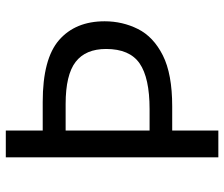

<svg xmlns="http://www.w3.org/2000/svg" viewBox="-74 -680 754 645"><g transform="rotate(-90 302.5 -357.0)"><path d="M554 -382Q554 -322 528 -270Q502 -218 439.5 -186.5Q377 -155 268 -155H187V0H97V-714H187V-590H283Q428 -590 491 -535Q554 -480 554 -382ZM187 -231H259Q364 -231 412.5 -264.5Q461 -298 461 -377Q461 -446 417.5 -479.5Q374 -513 276 -513H187Z"/></g></svg>

Font: Noto Sans
Style: Regular
Weight: 400
Designer: Monotype Design Team
Foundry: Monotype Imaging Inc.
Version: Version 1.902